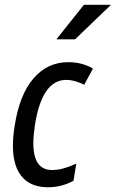

<svg xmlns="http://www.w3.org/2000/svg" viewBox="-20 -770 482 799"><path d="M286.1 -18.1 284.7 -17.1Q235.4 9.3 179.2 9.3Q94.2 9.3 57.6 -54.2Q34.2 -94.7 33.7 -163.1Q33.7 -200.7 41 -246.1Q61 -376 119.1 -443.4Q177.2 -511.2 263.7 -511.2H264.2Q295.4 -511.2 320.8 -503.9Q346.7 -496.6 365.2 -485.8L366.7 -484.9L365.7 -482.9L332 -419.9L331.1 -417L328.6 -418.5Q309.6 -427.2 292.5 -432.1Q273.4 -437.5 255.4 -437.5Q154.3 -437.5 125 -247.6Q118.7 -205.1 118.7 -173.8Q118.7 -62.5 196.3 -62.5Q221.2 -62.5 244.6 -69.3Q269 -76.2 293.5 -87.4L297.4 -88.9L296.9 -85.4L286.1 -19.5ZM329.1 -750H441.9L292.5 -606.4H214.8Z"/></svg>

Font: MAUL Condensed Italic
Style: Condenced Regular Italic
Weight: 400
Italic angle: -12°
Designer: MAUL
Version: Version 1.0; 2020; ttfautohint (v1.8.3)